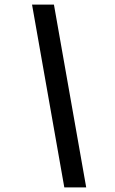

<svg xmlns="http://www.w3.org/2000/svg" viewBox="-20 -743 501 833"><path d="M119 -723H214L354 70H259Z"/></svg>

Font: Kantumruy Pro Medium
Style: Italic
Weight: 500
Italic angle: -13°
Designer: Sovichet Tep
Foundry: Sovichet Tep
Version: Version 1.002